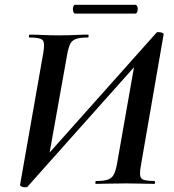

<svg xmlns="http://www.w3.org/2000/svg" viewBox="-20 -770 729 804"><path d="M80 14Q75 14 69 10.5Q63 7 64 4L161 -547Q169 -591 158.5 -602Q148 -613 103 -613Q100 -613 101 -619Q102 -625 104 -625Q128 -625 159.5 -623.5Q191 -622 223 -622Q266 -622 296.5 -623.5Q327 -625 349 -625Q351 -625 351 -619Q351 -613 349 -613Q316 -613 298.5 -607Q281 -601 273.5 -585Q266 -569 261 -540L182 -99L151 -90L636 -634Q638 -636 642 -635.5Q646 -635 650 -635Q655 -635 661 -631.5Q667 -628 665 -625L570 -77Q562 -34 572 -23Q582 -12 627 -12Q629 -12 629 -6Q629 0 627 0Q603 0 571.5 -1Q540 -2 508 -2Q465 -2 434.5 -1Q404 0 381 0Q379 0 379.5 -6Q380 -12 382 -12Q415 -12 432 -18Q449 -24 457 -40Q465 -56 470 -84L547 -522L579 -531L94 13Q92 14 88.5 14Q85 14 80 14ZM295 -713Q289 -713 286.5 -722.5Q284 -732 286.5 -741Q289 -750 295 -750H546Q553 -750 555.5 -741Q558 -732 555.5 -722.5Q553 -713 546 -713Z"/></svg>

Font: Cormorant Garamond Light
Style: Italic
Weight: 300
Italic angle: -10°
Designer: Christian Thalmann (Catharsis Fonts)
Foundry: Catharsis Fonts
Version: Version 4.001